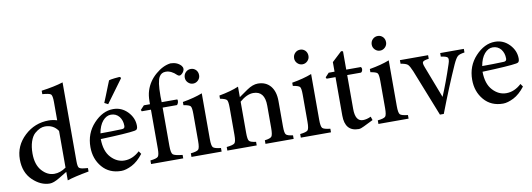

<svg xmlns="http://www.w3.org/2000/svg" viewBox="-57 -1060 3945 1423"><g transform="rotate(-10 1915.5 -349.0)"><path d="M522 -52V-26Q412 -6 359 12V-52L298 -15Q253 12 225 12Q156 12 96 -46Q36 -104 36 -202Q36 -305 114 -378Q191 -450 297 -450Q326 -450 359 -440V-578Q359 -625 348 -636Q337 -646 284 -650V-676Q381 -689 447 -710V-117Q447 -78 455 -68Q463 -58 492 -55ZM359 -84V-360Q325 -411 261 -411Q243 -411 224 -403Q204 -394 183 -376Q162 -357 149 -319Q136 -280 136 -229Q136 -145 177 -99Q218 -53 270 -53Q315 -53 359 -84Z M752 -492 725 -506Q733 -524 747 -560Q761 -595 774 -628L789 -665Q797 -669 832 -673Q854 -676 866 -676Q872 -676 875 -675L879 -665ZM914 -109 929 -87Q888 -34 843 -11Q797 12 763 12Q673 12 620 -50Q567 -112 567 -201Q567 -305 634 -377Q702 -450 781 -450H782Q844 -450 889 -404Q934 -357 934 -297Q934 -281 929 -274Q924 -266 910 -264Q853 -254 653 -247Q654 -155 698 -108Q742 -60 800 -60Q861 -60 914 -109ZM758 -412Q724 -412 696 -380Q668 -347 658 -289Q737 -289 819 -292Q842 -292 842 -312Q842 -314 842 -315Q842 -354 820 -383Q796 -412 758 -412Z M1011 -438H1057V-459Q1057 -504 1068 -539Q1090 -608 1147 -656Q1202 -703 1259 -710Q1310 -709 1338 -677Q1347 -666 1347 -654Q1347 -647 1344 -640Q1338 -625 1323 -614Q1309 -603 1294 -616Q1255 -655 1213 -655Q1180 -655 1164 -627Q1144 -595 1144 -487Q1144 -482 1144 -477L1145 -438H1262Q1267 -431 1264 -417Q1260 -402 1252 -397H1145V-109Q1145 -56 1158 -44Q1171 -32 1230 -26V0H988V-27Q1035 -32 1046 -44Q1057 -56 1057 -104V-397H988L983 -408Z M1399 -533Q1377 -533 1361 -549Q1345 -565 1345 -587Q1345 -611 1361 -627Q1377 -643 1400 -643Q1422 -643 1438 -627Q1453 -611 1453 -587Q1453 -565 1437 -549Q1421 -533 1399 -533ZM1519 0H1292V-27Q1339 -32 1350 -44Q1361 -56 1361 -107V-312Q1361 -359 1352 -370Q1343 -381 1300 -388V-412Q1388 -427 1449 -451V-107Q1449 -56 1460 -44Q1471 -32 1519 -27Z M2061 0H1849V-27Q1891 -32 1901 -45Q1911 -58 1911 -110V-277Q1911 -387 1825 -387Q1777 -387 1722 -340V-104Q1722 -55 1732 -44Q1741 -32 1783 -27V0H1562V-27Q1612 -32 1623 -44Q1634 -56 1634 -105V-311Q1634 -358 1625 -369Q1616 -380 1575 -388V-412Q1663 -428 1722 -453V-374Q1785 -418 1788 -420Q1832 -450 1870 -450Q1930 -450 1965 -409Q1999 -368 1999 -296V-104Q1999 -55 2009 -44Q2018 -32 2061 -27Z M2222 -533Q2200 -533 2184 -549Q2168 -565 2168 -587Q2168 -611 2184 -627Q2200 -643 2223 -643Q2245 -643 2261 -627Q2276 -611 2276 -587Q2276 -565 2260 -549Q2244 -533 2222 -533ZM2342 0H2115V-27Q2162 -32 2173 -44Q2184 -56 2184 -107V-312Q2184 -359 2175 -370Q2166 -381 2123 -388V-412Q2211 -427 2272 -451V-107Q2272 -56 2283 -44Q2294 -32 2342 -27Z M2661 -36 2590 -1Q2565 12 2549 12Q2446 12 2446 -108V-397H2379L2374 -408L2402 -438H2446V-510L2520 -579L2534 -576V-438H2644Q2652 -430 2650 -417Q2648 -403 2638 -397H2534V-142Q2534 -48 2592 -48Q2620 -48 2652 -63Z M2806 -533Q2784 -533 2768 -549Q2752 -565 2752 -587Q2752 -611 2768 -627Q2784 -643 2807 -643Q2829 -643 2845 -627Q2860 -611 2860 -587Q2860 -565 2844 -549Q2828 -533 2806 -533ZM2926 0H2699V-27Q2746 -32 2757 -44Q2768 -56 2768 -107V-312Q2768 -359 2759 -370Q2750 -381 2707 -388V-412Q2795 -427 2856 -451V-107Q2856 -56 2867 -44Q2878 -32 2926 -27Z M3419 -438V-411Q3381 -406 3367 -394Q3352 -381 3332 -337Q3264 -185 3189 11H3160L3021 -340Q3004 -381 2991 -393Q2977 -405 2938 -411V-438H3150V-411Q3111 -406 3105 -396Q3102 -392 3102 -386Q3102 -375 3110 -355L3202 -115Q3244 -214 3288 -347Q3295 -367 3295 -379Q3295 -388 3292 -394Q3283 -406 3241 -411V-438Z M3787 -109 3802 -87Q3761 -34 3716 -11Q3670 12 3636 12Q3546 12 3493 -50Q3440 -112 3440 -201Q3440 -305 3507 -377Q3575 -450 3654 -450H3655Q3717 -450 3762 -404Q3807 -357 3807 -297Q3807 -281 3802 -274Q3797 -266 3783 -264Q3726 -254 3526 -247Q3527 -155 3571 -108Q3615 -60 3673 -60Q3734 -60 3787 -109ZM3631 -412Q3597 -412 3569 -380Q3541 -347 3531 -289Q3610 -289 3692 -292Q3715 -292 3715 -312Q3715 -314 3715 -315Q3715 -354 3693 -383Q3669 -412 3631 -412Z"/></g></svg>

Font: Shafarik
Style: Regular
Weight: 400
Version: Version 1.001; ttfautohint (v1.8.4.7-5d5b)